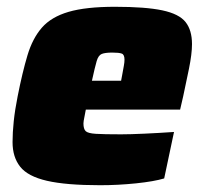

<svg xmlns="http://www.w3.org/2000/svg" viewBox="-20 -538 595 566"><path d="M275 8Q175 8 118.5 -5Q62 -18 39.5 -46.5Q17 -75 17 -119Q17 -147 20.5 -180.5Q24 -214 32 -254Q46 -325 61 -375Q76 -425 103.5 -456.5Q131 -488 182 -503Q233 -518 319 -518Q409 -518 458.5 -507.5Q508 -497 527 -473Q546 -449 546 -408Q546 -379 537 -335Q528 -291 520 -254L511 -215H233Q232 -208 229 -194Q226 -180 226 -174Q226 -158 232.5 -151.5Q239 -145 262.5 -143.5Q286 -142 337 -142Q363 -142 406.5 -144Q450 -146 493 -149L464 -12Q434 -3 381 2.5Q328 8 275 8ZM251 -300H337L340 -316Q343 -333 345 -343.5Q347 -354 347 -362Q347 -377 339 -380Q331 -383 311 -383Q290 -383 280 -379Q270 -375 265 -358Q260 -341 251 -300Z"/></svg>

Font: Saira Black
Style: Italic
Weight: 900
Italic angle: -12°
Designer: Hector Gatti with collaboration of the Omnibus-Type team
Foundry: Omnibus-Type
Version: Version 1.100; ttfautohint (v1.8.3)